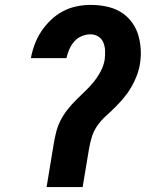

<svg xmlns="http://www.w3.org/2000/svg" viewBox="-20 -763 640 783"><path d="M170 0 199 -176Q203 -200 209 -224Q215 -248 226.5 -271Q238 -294 254.5 -315Q271 -336 289.5 -354.5Q308 -373 327 -391Q346 -409 362.5 -429.5Q379 -450 391 -473Q403 -496 407 -520Q409 -538 408.5 -556Q408 -574 401.5 -589.5Q395 -605 381 -614Q367 -623 349 -623Q331 -623 313 -615.5Q295 -608 282.5 -593.5Q270 -579 262.5 -561.5Q255 -544 251 -526H106Q111 -554 121.5 -582Q132 -610 148.5 -635Q165 -660 187.5 -681.5Q210 -703 236.5 -717Q263 -731 292 -737Q321 -743 349 -743Q381 -743 411.5 -737Q442 -731 468 -716.5Q494 -702 513 -678.5Q532 -655 541.5 -627Q551 -599 553.5 -567.5Q556 -536 551 -504Q547 -479 538 -455Q529 -431 516 -408.5Q503 -386 486 -365.5Q469 -345 450.5 -326.5Q432 -308 412 -290Q392 -272 377 -250.5Q362 -229 354.5 -204.5Q347 -180 343 -156L317 0Z"/></svg>

Font: Iosevka SS04 Hv Ex Obl
Style: Regular
Weight: 900
Width: 7
Italic angle: -9°
Monospace: yes
Designer: Belleve Invis
Foundry: Belleve Invis
Version: Version 19.0.0; ttfautohint (v1.8.4)